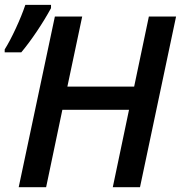

<svg xmlns="http://www.w3.org/2000/svg" viewBox="-44 -783 757 803"><path d="M185.5 -713.9H299.8L237.8 -420.9H517.1L578.6 -713.9H692.4L541.5 0H427.7L495.6 -323.7H216.8L148.9 0H34.2ZM62 -762.7H169.4V-749Q144.5 -703.1 110.8 -652.8Q77.1 -602.5 44.9 -564H-24.4V-576.2Q-2.9 -610.4 22 -664.1Q46.9 -717.8 62 -762.7Z"/></svg>

Font: Viking Open Sans Light
Style: Bold Italic
Weight: 600
Italic angle: -12°
Foundry: Ascender Corporation
Version: Version 2.000